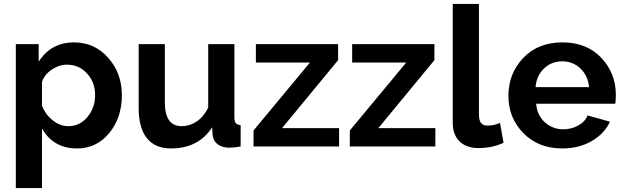

<svg xmlns="http://www.w3.org/2000/svg" viewBox="-20 -750 3194 983"><path d="M195 -92V213H61V-524H178V-434Q241 -533 359 -533Q464 -533 534 -454Q604 -375 604 -263Q604 -147 539 -68.5Q474 10 375 10Q253 10 195 -92ZM467 -263Q467 -329 425.5 -374Q384 -419 322 -419Q283 -419 245.5 -394Q208 -369 195 -331V-208Q213 -163 250.5 -133.5Q288 -104 330 -104Q389 -104 428 -151.5Q467 -199 467 -263Z M690 -196V-524H824V-225Q824 -104 911 -104Q951 -104 987 -128Q1023 -152 1046 -199V-524H1180V-150Q1180 -129 1187 -120Q1194 -111 1212 -109V0Q1180 6 1154 6Q1118 6 1095.5 -10.5Q1073 -27 1069 -56L1066 -98Q996 10 855 10Q774 10 732 -42.5Q690 -95 690 -196Z M1278 -82 1567 -430H1290V-524H1711V-442L1424 -94H1716V0H1278Z M1771 -82 2060 -430H1783V-524H2204V-442L1917 -94H2209V0H1771Z M2298 -730H2432V-168Q2432 -133 2443 -120Q2454 -107 2477 -107Q2510 -107 2540 -121L2558 -19Q2501 8 2430 8Q2368 8 2333 -26Q2298 -60 2298 -121Z M2859 10Q2736 10 2659.5 -68.5Q2583 -147 2583 -259Q2583 -374 2659 -453.5Q2735 -533 2860 -533Q2984 -533 3058.5 -454Q3133 -375 3133 -264Q3133 -236 3130 -219H2725Q2730 -159 2770 -123.5Q2810 -88 2864 -88Q2905 -88 2940.5 -107.5Q2976 -127 2988 -159L3103 -127Q3074 -65 3009 -27.5Q2944 10 2859 10ZM2722 -304H2996Q2990 -363 2951.5 -399.5Q2913 -436 2858 -436Q2804 -436 2765.5 -399.5Q2727 -363 2722 -304Z"/></svg>

Font: Raleway-v4020
Style: Bold
Weight: 700
Designer: Matt McInerney, Pablo Impallari, Rodrigo Fuenzalida
Foundry: Matt McInerney, Pablo Impallari, Rodrigo Fuenzalida
Version: Version 4.020;PS 004.020;hotconv 1.0.88;makeotf.lib2.5.64775